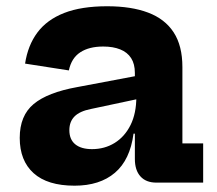

<svg xmlns="http://www.w3.org/2000/svg" viewBox="-20 -584 695 614"><path d="M480.1 0Q447 0 429.2 -19.8Q411.3 -39.5 411.3 -75.7V-194.2L422 -214.2L416 -274.1L411.3 -307.3V-350.8Q411.3 -379.5 399.3 -398.2Q387.3 -416.9 364.5 -426Q341.8 -435.2 310.1 -435.2Q265 -435.2 236.8 -416.8Q208.5 -398.4 200.2 -358.8L60.2 -380.6Q69 -438.9 99.6 -480Q130.2 -521 185.2 -542.5Q240.2 -564 322.7 -564Q399.9 -564 453.6 -543.7Q507.3 -523.5 535.3 -480.6Q563.3 -437.7 563.3 -369.6V-125.5H629.7V0ZM218.5 9.8Q131.9 9.8 87.5 -30.2Q43.1 -70.2 43.1 -143Q43.1 -214.2 87.6 -251.3Q132.1 -288.4 226.9 -305.5L439.6 -345.6V-271.4L270.9 -235.5Q235 -228.4 218.4 -211.7Q201.8 -195 201.8 -167.7Q201.8 -137.9 220.7 -122.5Q239.6 -107.1 274.3 -107.1Q314.7 -107.1 346.8 -127Q378.9 -146.9 397.5 -184.2Q416 -221.6 416 -274.1L441 -156.5H407Q396 -72.8 347.5 -31.5Q299 9.8 218.5 9.8Z"/></svg>

Font: Hepta Slab ExtraLight
Style: Regular
Weight: 200
Designer: Michael LaGattuta
Foundry: Michael LaGattuta
Version: Version 1.100